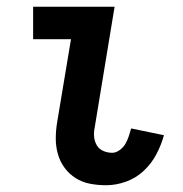

<svg xmlns="http://www.w3.org/2000/svg" viewBox="-20 -540 540 568"><path d="M294 8Q269 8 246 3.5Q223 -1 204 -13Q185 -25 171.5 -43Q158 -61 151.5 -83.5Q145 -106 145 -130Q145 -154 149 -178L190 -424H78V-520H319L260 -162Q257 -148 258.5 -134.5Q260 -121 266.5 -110Q273 -99 285.5 -93.5Q298 -88 312 -88Q323 -88 334 -96Q345 -104 351 -114.5Q357 -125 361 -137Q365 -149 368 -160L465 -140Q457 -111 442.5 -83.5Q428 -56 405 -34.5Q382 -13 352.5 -2.5Q323 8 294 8Z"/></svg>

Font: Iosevka Web
Style: Bold Italic
Weight: 700
Italic angle: -9°
Monospace: yes
Designer: Belleve Invis
Foundry: Belleve Invis
Version: Version 28.0.3; ttfautohint (v1.8.3)